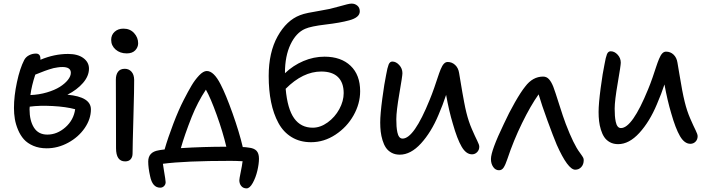

<svg xmlns="http://www.w3.org/2000/svg" viewBox="-20 -851 3905 1060"><path d="M237.8 -32.2Q196.3 -32.2 163.8 -46.1Q131.3 -60.1 111.8 -82Q92.3 -104 79.6 -134.3Q66.9 -164.6 62 -193.8Q57.1 -223.1 57.1 -254.9Q57.1 -320.8 73.5 -397.2Q89.8 -473.6 113.8 -520Q123 -537.1 140.9 -546.1Q158.7 -555.2 178.2 -555.2Q203.1 -555.2 203.1 -526.9V-521Q279.3 -553.2 356 -553.2Q409.7 -553.2 440.4 -530.3Q471.2 -507.3 471.2 -472.2Q471.2 -431.2 438.2 -393.1Q405.3 -355 352.1 -328.1Q481.9 -316.4 481.9 -247.1Q481.9 -193.8 447.5 -143.8Q413.1 -93.8 356.2 -63Q299.3 -32.2 237.8 -32.2ZM324.2 -481Q312 -481 298.8 -479Q285.6 -477.1 275.6 -474.9Q265.6 -472.7 250.2 -467.5Q234.9 -462.4 227.1 -459.5Q219.2 -456.5 200.7 -449.2Q182.1 -441.9 174.8 -439Q154.3 -377 147.9 -326.2Q195.8 -328.1 238.8 -340.8Q281.7 -353.5 310.1 -371.3Q338.4 -389.2 354.7 -409.7Q371.1 -430.2 371.1 -449.2Q371.1 -481 324.2 -481ZM143.1 -248Q143.1 -185.1 167.5 -146.5Q191.9 -107.9 241.2 -107.9Q295.4 -107.9 341.1 -148.2Q386.7 -188.5 395 -248Q344.2 -261.7 271 -265.6Q197.8 -269.5 144 -262.2Q143.1 -258.3 143.1 -248Z M679.7 -556.2Q642.6 -556.2 618.2 -577.6Q593.8 -599.1 593.8 -630.9Q593.8 -658.2 612.8 -675.5Q631.8 -692.9 661.6 -692.9Q697.8 -692.9 720.2 -668.5Q742.7 -644 742.7 -611.8Q742.7 -590.3 726.6 -573.2Q710.4 -556.2 679.7 -556.2ZM670.9 40Q620.6 40 620.6 -33.2Q620.6 -151.4 620.1 -261.5Q619.6 -371.6 619.6 -411.1Q619.6 -439 631.8 -455.1Q644 -471.2 668.9 -471.2Q691.4 -471.2 705.8 -455.3Q720.2 -439.5 720.7 -410.2Q721.2 -370.6 716.6 -205.6Q711.9 -40.5 711.9 -3.9Q711.9 16.1 701.4 28.1Q690.9 40 670.9 40Z M1341.3 189Q1322.8 189 1312 176Q1301.3 163.1 1301.3 144Q1301.3 136.2 1308.8 99.9Q1316.4 63.5 1319.3 39.1Q1281.2 37.1 1251.5 37.1Q1002.9 37.1 879.4 53.2Q881.3 68.4 885.3 91.8Q889.2 115.2 891.8 131.8Q894.5 148.4 894.5 154.8Q894.5 167 886 176Q877.4 185.1 864.3 185.1Q821.3 185.1 808.6 121.1Q798.3 75.2 798.3 41Q798.3 -11.7 855.5 -21Q859.4 -22 864.5 -22.7Q869.6 -23.4 876.7 -24.4Q883.8 -25.4 888.7 -25.9Q907.2 -90.3 936.8 -167.7Q966.3 -245.1 994.6 -299.8Q1018.6 -346.7 1037.4 -378.4Q1056.2 -410.2 1079.3 -434.6Q1102.5 -459 1121.6 -459Q1160.6 -459 1198.2 -384.8Q1226.6 -330.1 1263.7 -226.1Q1300.8 -122.1 1320.3 -39.1Q1335.4 -39.1 1352.5 -36.1Q1382.3 -33.2 1396 -18.8Q1409.7 -4.4 1409.7 24.9Q1409.7 53.2 1400.9 91.1Q1392.1 128.9 1375.5 158.9Q1358.9 189 1341.3 189ZM1038.6 -206.1Q998.5 -104.5 978.5 -33.2Q1102.1 -41 1229.5 -41Q1210.4 -122.1 1176.5 -216.3Q1142.6 -310.5 1116.7 -356Q1071.3 -287.6 1038.6 -206.1Z M1697.3 -65.9Q1636.2 -65.9 1590.3 -93.8Q1544.4 -121.6 1517.1 -172.1Q1489.7 -222.7 1476.6 -287.4Q1463.4 -352.1 1463.4 -431.2Q1463.4 -562 1512.7 -650.4Q1562 -738.8 1636.2 -767.1Q1654.3 -774.4 1681.9 -780Q1709.5 -785.6 1745.1 -791.5Q1780.8 -797.4 1800.3 -801.8Q1823.2 -807.1 1851.6 -815.2Q1879.9 -823.2 1895.8 -827.1Q1911.6 -831.1 1921.4 -831.1Q1939.5 -831.1 1952.9 -819.8Q1966.3 -808.6 1966.3 -788.1Q1966.3 -754.4 1908.2 -738.8Q1858.9 -725.1 1777.8 -715.6Q1696.8 -706.1 1664.6 -691.9Q1614.7 -670.4 1584 -606Q1553.2 -541.5 1553.2 -449.2V-446.8Q1598.1 -489.7 1655 -513.9Q1711.9 -538.1 1771.5 -538.1Q1862.8 -538.1 1915.5 -487.8Q1968.3 -437.5 1968.3 -347.2Q1968.3 -278.8 1931.9 -214.1Q1895.5 -149.4 1832.3 -107.7Q1769 -65.9 1697.3 -65.9ZM1753.4 -456.1Q1652.3 -456.1 1557.1 -360.8Q1566.9 -249.5 1604 -197.8Q1641.1 -146 1706.5 -146Q1748.5 -146 1788.8 -175Q1829.1 -204.1 1853.3 -248.5Q1877.4 -293 1877.4 -336.9Q1877.4 -394.5 1846.2 -425.3Q1814.9 -456.1 1753.4 -456.1Z M2187 2.9Q2161.1 2.9 2141.6 -7.8Q2122.1 -18.6 2110.6 -35.6Q2099.1 -52.7 2091.8 -76.9Q2084.5 -101.1 2081.8 -124.5Q2079.1 -147.9 2079.1 -174.8Q2079.1 -220.2 2090.6 -306.4Q2102.1 -392.6 2111.8 -438Q2118.7 -477.5 2125.5 -494.4Q2132.3 -511.2 2146 -511.2Q2166.5 -511.2 2184.1 -491.9Q2201.7 -472.7 2201.7 -446.8Q2201.7 -431.6 2184.8 -334.5Q2168 -237.3 2168 -192.9Q2168 -170.4 2169.2 -153.8Q2170.4 -137.2 2173.8 -120.6Q2177.2 -104 2184.3 -95Q2191.4 -85.9 2202.6 -85.9Q2265.6 -85.9 2352.1 -299.8Q2364.7 -330.1 2377.2 -366Q2389.6 -401.9 2397 -424.6Q2404.3 -447.3 2412.8 -468.3Q2421.4 -489.3 2430.7 -499Q2439.9 -508.8 2451.7 -508.8Q2475.1 -508.8 2492.7 -492.4Q2510.3 -476.1 2514.6 -448.2Q2516.6 -437.5 2522.5 -401.1Q2528.3 -364.7 2532.5 -341.6Q2536.6 -318.4 2542.7 -285.9Q2548.8 -253.4 2554.7 -230Q2566.9 -180.2 2585.2 -138.2Q2603.5 -96.2 2614.7 -74Q2626 -51.8 2626 -41Q2626 -23.4 2614.3 -11.2Q2602.5 1 2585.9 1Q2553.2 1 2528.6 -41.3Q2503.9 -83.5 2480 -168Q2459 -237.3 2442.9 -327.1Q2424.8 -272 2400.9 -216.8Q2360.8 -121.1 2304.2 -59.1Q2247.6 2.9 2187 2.9Z M2734.9 88.9Q2715.3 88.9 2702.9 70.8Q2690.4 52.7 2690.4 26.9Q2690.4 -19 2761.7 -167Q2789.6 -228 2823 -286.4Q2856.4 -344.7 2879.4 -373Q2920.9 -428.2 2978.5 -428.2Q2997.6 -428.2 3010.7 -413.8Q3023.9 -399.4 3034.7 -372.1Q3044.4 -346.7 3067.1 -274.7Q3089.8 -202.6 3103.5 -167Q3147 -53.2 3180.7 -8.8Q3182.6 -5.9 3186.8 -0.2Q3190.9 5.4 3192.4 7.8Q3193.8 10.3 3196.5 14.2Q3199.2 18.1 3200.2 20.8Q3201.2 23.4 3201.9 26.6Q3202.6 29.8 3202.6 33.2Q3202.6 56.6 3189.2 71.3Q3175.8 85.9 3155.8 85.9Q3115.2 85.9 3053.7 -51.8Q3034.2 -98.1 3002.2 -185.8Q2970.2 -273.4 2953.6 -330.1Q2909.2 -267.6 2862.1 -171.1Q2814.9 -74.7 2780.8 27.8Q2770.5 58.6 2760.7 73.7Q2751 88.9 2734.9 88.9Z M3392.6 -55.2Q3366.7 -55.2 3347.2 -65.9Q3327.6 -76.7 3316.2 -93.8Q3304.7 -110.8 3297.4 -135Q3290 -159.2 3287.4 -182.6Q3284.7 -206.1 3284.7 -232.9Q3284.7 -278.3 3296.1 -364.5Q3307.6 -450.7 3317.4 -496.1Q3324.2 -535.2 3330.8 -551.5Q3337.4 -567.9 3351.6 -567.9Q3372.6 -567.9 3389.9 -549.1Q3407.2 -530.3 3407.2 -504.9Q3407.2 -489.7 3390.4 -392.6Q3373.5 -295.4 3373.5 -251Q3373.5 -228.5 3374.8 -211.9Q3376 -195.3 3379.4 -178.7Q3382.8 -162.1 3389.9 -153.1Q3397 -144 3408.2 -144Q3470.7 -144 3557.6 -356.9Q3570.3 -387.2 3582.8 -423.3Q3595.2 -459.5 3602.5 -482.2Q3609.9 -504.9 3618.4 -525.6Q3627 -546.4 3636.2 -556.2Q3645.5 -565.9 3657.2 -565.9Q3681.2 -565.9 3698.5 -549.6Q3715.8 -533.2 3720.2 -504.9Q3721.2 -500.5 3730.2 -445.3Q3739.3 -390.1 3746.1 -354Q3752.9 -317.9 3760.3 -288.1Q3772.5 -238.3 3790.8 -196.3Q3809.1 -154.3 3820.3 -132.1Q3831.5 -109.9 3831.5 -99.1Q3831.5 -80.6 3819.8 -68.8Q3808.1 -57.1 3791.5 -57.1Q3758.8 -57.1 3734.1 -99.4Q3709.5 -141.6 3685.5 -226.1Q3664.6 -295.9 3648.4 -384.8Q3632.8 -336.4 3606.4 -274.9Q3566.4 -179.2 3509.8 -117.2Q3453.1 -55.2 3392.6 -55.2Z"/></svg>

Font: Shantell Sans Bouncy
Style: Regular
Weight: 400
Designer: Stephen Nixon, Anya Danilova, Shantell Martin
Foundry: Arrow Type
Version: Version 1.006;[9816181b4]